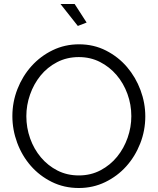

<svg xmlns="http://www.w3.org/2000/svg" viewBox="-20 -937 791 962"><path d="M375 5Q301 5 239.5 -25.5Q178 -56 134 -106.5Q90 -157 66 -222Q42 -287 42 -355Q42 -426 67.5 -491Q93 -556 138 -606Q183 -656 244 -685.5Q305 -715 376 -715Q450 -715 511.5 -683.5Q573 -652 616.5 -601Q660 -550 684 -485.5Q708 -421 708 -354Q708 -283 682.5 -218Q657 -153 612.5 -103.5Q568 -54 507 -24.5Q446 5 375 5ZM112 -355Q112 -297 131 -243.5Q150 -190 185 -148.5Q220 -107 268 -82.5Q316 -58 375 -58Q435 -58 484 -84Q533 -110 567 -152Q601 -194 619.5 -247Q638 -300 638 -355Q638 -413 618.5 -466.5Q599 -520 564 -561Q529 -602 481 -626.5Q433 -651 375 -651Q315 -651 266 -625.5Q217 -600 183 -558Q149 -516 130.5 -463Q112 -410 112 -355ZM283 -917H354L414 -824L370 -807Z"/></svg>

Font: Boldmen
Style: Regular
Weight: 400
Designer: Matt McInerney, Pablo Impallari, Rodrigo Fuenzalida
Foundry: LIVING CONCEPT
Version: Version 1.000